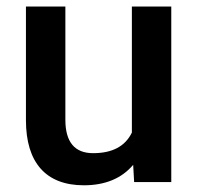

<svg xmlns="http://www.w3.org/2000/svg" viewBox="-20 -548 596 578"><path d="M383.8 0H495.6V-528.3H377V-148.9C356.9 -107.4 317.9 -86.9 260.3 -86.9C204.6 -86.9 176.8 -120.6 176.8 -187.5V-528.3H58.1V-186C58.1 -59.1 117.7 9.8 232.4 9.8C296.4 9.8 346.2 -10.7 380.9 -51.8Z"/></svg>

Font: Shabnam Medium
Style: Regular
Weight: 500
Foundry: DejaVu fonts team - Redesigned by Saber Rastikerdar - Based on Vazir font
Version: Version 5.0.1